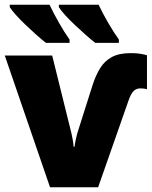

<svg xmlns="http://www.w3.org/2000/svg" viewBox="-20 -786 640 806"><path d="M190 0 0 -553H199L280 -226Q282 -216 285 -201Q288 -186 289 -170H293Q295 -187 298.5 -202Q302 -217 304 -225L369 -430Q382 -470 400.5 -500Q419 -530 449.5 -546.5Q480 -563 529 -563Q554 -563 570.5 -560Q587 -557 597 -554V-411Q592 -413 585 -414Q578 -415 570 -415Q552 -415 541 -404Q530 -393 521 -368L392 0ZM380 -606Q363 -619 340.5 -639Q318 -659 294.5 -681Q271 -703 253 -723Q235 -743 227 -756V-766H394Q410 -732 434 -690.5Q458 -649 479 -620V-606ZM173 -606Q156 -619 133.5 -639Q111 -659 88 -681Q65 -703 47 -723Q29 -743 21 -756V-766H188Q204 -732 227.5 -690.5Q251 -649 272 -620V-606Z"/></svg>

Font: Noto Sans Mono Black
Style: Regular
Weight: 900
Designer: Monotype Design Team
Foundry: Monotype Imaging Inc.
Version: Version 2.014